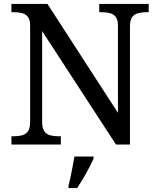

<svg xmlns="http://www.w3.org/2000/svg" viewBox="-20 -734 803 975"><path d="M38 0V-42H51Q74 -42 92.5 -47Q111 -52 122 -67.5Q133 -83 133 -114V-604Q133 -634 121.5 -648.5Q110 -663 91.5 -667.5Q73 -672 51 -672H38V-714H221L579 -161V-604Q579 -634 567.5 -648.5Q556 -663 537.5 -667.5Q519 -672 497 -672H484V-714H735V-672H722Q700 -672 681 -667Q662 -662 651 -647Q640 -632 640 -600V0H569L194 -576V-114Q194 -83 205 -67.5Q216 -52 235 -47Q254 -42 276 -42H289V0ZM328 208Q334 186 339 161Q344 136 349 110.5Q354 85 358 61H455V71Q446 92 432 119Q418 146 402 173Q386 200 372 221H328Z"/></svg>

Font: Noto Serif Gujarati
Style: Regular
Weight: 400
Designer: Universal Thirst, Indian Type Foundry and the Monotype Design Team
Foundry: Monotype Imaging Inc.
Version: Version 2.102